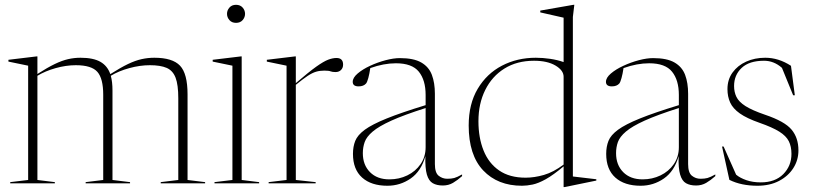

<svg xmlns="http://www.w3.org/2000/svg" viewBox="-20 -762 3380 798"><path d="M447.5 -386V-14L520.5 -5V0H336V-5L409 -14V-368.5Q409 -435.5 384.8 -463.2Q360.5 -491 295 -491Q254.5 -491 211 -478.8Q167.5 -466.5 135.5 -447V-14L208 -5V0H22.5V-5L97 -14V-489L15 -506V-513.5L131.5 -527.5H135.5V-454.5Q177.5 -481.5 207.8 -496Q238 -510.5 263.2 -516.2Q288.5 -522 314.5 -522Q367.5 -522 397 -505.2Q426.5 -488.5 438.5 -454Q481 -481 511.8 -495.8Q542.5 -510.5 568.5 -516.2Q594.5 -522 621.5 -522Q697 -522 728.2 -489Q759.5 -456 759.5 -370V-14L832.5 -5V0H648V-5L721 -14V-353.5Q721 -409.5 709.8 -439Q698.5 -468.5 672.8 -479.8Q647 -491 603 -491Q562 -491 517.8 -479Q473.5 -467 440.5 -447Q447.5 -422 447.5 -386Z M961 -667Q943.5 -667 933.5 -678.5Q923.5 -690 923.5 -704.5Q923.5 -719 933.5 -730.5Q943.5 -742 961 -742Q978.5 -742 988.5 -730.5Q998.5 -719 998.5 -704.5Q998.5 -690 988.5 -678.5Q978.5 -667 961 -667ZM984.5 -527.5V-14L1057 -5V0H871.5V-5L946 -14V-489L864 -506V-513.5L980.5 -527.5Z M1378.5 -521Q1406 -521 1406 -493.5Q1406 -479.5 1397.2 -471Q1388.5 -462.5 1374.5 -462.5Q1361 -462.5 1353.8 -465.5Q1346.5 -468.5 1327.5 -468.5Q1309.5 -468.5 1294 -464Q1278.5 -459.5 1259 -446.8Q1239.5 -434 1209.5 -409.5V-14L1292 -5V0H1096.5V-5L1171 -14V-489L1089 -506V-513.5L1205.5 -527.5H1209.5V-416.5Q1263 -462.5 1294.2 -484.8Q1325.5 -507 1344.2 -514Q1363 -521 1378.5 -521Z M1820.5 9Q1795.5 9 1778.8 -0.5Q1762 -10 1754.2 -36.5Q1746.5 -63 1748 -113Q1730.5 -50.5 1687 -20.2Q1643.5 10 1590 10Q1523 10 1485 -24Q1447 -58 1447 -122.5Q1447 -152.5 1456.5 -176.5Q1466 -200.5 1496.2 -222.8Q1526.5 -245 1587 -269.5Q1647.5 -294 1749 -325V-367.5Q1749 -429 1720.8 -464Q1692.5 -499 1625.5 -499Q1575 -499 1519 -479Q1515.5 -455 1510.8 -437.8Q1506 -420.5 1501.5 -415Q1491 -403 1470.5 -403Q1446 -403 1446 -422Q1446 -439 1466.5 -456.5Q1487 -474 1518.2 -488.5Q1549.5 -503 1582.8 -511.8Q1616 -520.5 1642 -520.5Q1699.5 -520.5 1731 -502.2Q1762.5 -484 1775 -450.8Q1787.5 -417.5 1787.5 -372.5V-80Q1787.5 -44 1803.2 -31.5Q1819 -19 1839 -19Q1856 -19 1868 -22.2Q1880 -25.5 1900.5 -37V-30Q1881.5 -13 1862.8 -2Q1844 9 1820.5 9ZM1488 -125.5Q1488 -76.5 1517.8 -46.5Q1547.5 -16.5 1598.5 -16.5Q1638.5 -16.5 1672.8 -33Q1707 -49.5 1728 -79.8Q1749 -110 1749 -150.5V-313Q1659.5 -284.5 1607 -260.8Q1554.5 -237 1529 -215.2Q1503.5 -193.5 1495.8 -171.8Q1488 -150 1488 -125.5Z M2458.5 -11.5 2327 15.5H2322.5V-70.5Q2279.5 -34.5 2248.5 -17.2Q2217.5 0 2193.8 5Q2170 10 2149.5 10Q2048.5 10 1988.2 -53.8Q1928 -117.5 1928 -240.5Q1928 -330 1965.5 -393Q2003 -456 2066.2 -489Q2129.5 -522 2207 -522Q2236 -522 2266.5 -517.5Q2297 -513 2322.5 -504V-688.5L2225.5 -710.5V-718L2363 -742H2367L2361 -691.5V-28.5L2458.5 -17ZM2322.5 -443Q2322.5 -469.5 2288.8 -489.5Q2255 -509.5 2199.5 -509.5Q2128.5 -509.5 2076.8 -477.2Q2025 -445 1996.8 -388.2Q1968.5 -331.5 1968.5 -258Q1968.5 -189.5 1989.8 -136.5Q2011 -83.5 2054.5 -53.5Q2098 -23.5 2164.5 -23.5Q2201 -23.5 2240.8 -35Q2280.5 -46.5 2322.5 -78Z M2873 9Q2848 9 2831.2 -0.5Q2814.5 -10 2806.8 -36.5Q2799 -63 2800.5 -113Q2783 -50.5 2739.5 -20.2Q2696 10 2642.5 10Q2575.5 10 2537.5 -24Q2499.5 -58 2499.5 -122.5Q2499.5 -152.5 2509 -176.5Q2518.5 -200.5 2548.8 -222.8Q2579 -245 2639.5 -269.5Q2700 -294 2801.5 -325V-367.5Q2801.5 -429 2773.2 -464Q2745 -499 2678 -499Q2627.5 -499 2571.5 -479Q2568 -455 2563.2 -437.8Q2558.5 -420.5 2554 -415Q2543.5 -403 2523 -403Q2498.5 -403 2498.5 -422Q2498.5 -439 2519 -456.5Q2539.5 -474 2570.8 -488.5Q2602 -503 2635.2 -511.8Q2668.5 -520.5 2694.5 -520.5Q2752 -520.5 2783.5 -502.2Q2815 -484 2827.5 -450.8Q2840 -417.5 2840 -372.5V-80Q2840 -44 2855.8 -31.5Q2871.5 -19 2891.5 -19Q2908.5 -19 2920.5 -22.2Q2932.5 -25.5 2953 -37V-30Q2934 -13 2915.2 -2Q2896.5 9 2873 9ZM2540.5 -125.5Q2540.5 -76.5 2570.2 -46.5Q2600 -16.5 2651 -16.5Q2691 -16.5 2725.2 -33Q2759.5 -49.5 2780.5 -79.8Q2801.5 -110 2801.5 -150.5V-313Q2712 -284.5 2659.5 -260.8Q2607 -237 2581.5 -215.2Q2556 -193.5 2548.2 -171.8Q2540.5 -150 2540.5 -125.5Z M3160.5 -522Q3216 -522 3267.5 -488.5L3283.5 -366H3276.5L3230 -480Q3196.5 -509.5 3155.5 -509.5Q3094 -509.5 3062.5 -479.8Q3031 -450 3031 -404.5Q3031 -379.5 3040.8 -359.2Q3050.5 -339 3078.2 -321.2Q3106 -303.5 3160 -285Q3241.5 -257.5 3270 -223.2Q3298.5 -189 3298.5 -137Q3298.5 -96.5 3277.2 -63.2Q3256 -30 3217.8 -10Q3179.5 10 3128 10Q3095 10 3065.8 4Q3036.5 -2 3011.5 -14.5L2981 -153H2987.5L3039.5 -36Q3055.5 -22.5 3082 -13.2Q3108.5 -4 3142 -4Q3201.5 -4 3235.5 -38.2Q3269.5 -72.5 3269.5 -122.5Q3269.5 -153 3258.5 -175Q3247.5 -197 3218.8 -215Q3190 -233 3137 -251.5Q3084 -270 3055 -290.5Q3026 -311 3014.8 -335.8Q3003.5 -360.5 3003.5 -391.5Q3003.5 -431.5 3024.8 -460.8Q3046 -490 3081.5 -506Q3117 -522 3160.5 -522Z"/></svg>

Font: Newsreader 72pt ExtraLight
Style: Regular
Weight: 275
Designer: Hugues Gentile
Foundry: Production Type
Version: Version 1.003; ttfautohint (v1.8.3)